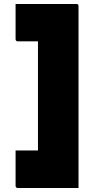

<svg xmlns="http://www.w3.org/2000/svg" viewBox="-20 -780 490 961"><path d="M58 -760H362Q365 -760 367 -759.5Q369 -759 370.5 -757.5Q372 -756 372.5 -754Q373 -752 373 -749Q373 -652 373 -553.5Q373 -455 373 -357Q373 -259 373 -160.5Q373 -62 373 35Q373 66 373 98Q373 130 373 161Q359 161 346 161Q333 161 319 161H69Q64 161 61 158Q58 155 58 150Q58 104 58 60.5Q58 17 58 -27H170Q170 -95 170 -163Q170 -231 170 -299.5Q170 -368 170 -436Q170 -504 170 -573H69Q64 -573 61 -576Q58 -579 58 -584Q58 -628 58 -672.5Q58 -717 58 -760Z"/></svg>

Font: Recursive Black
Style: Regular
Weight: 900
Version: Version 1.085